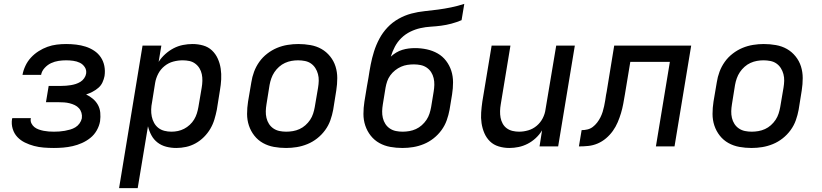

<svg xmlns="http://www.w3.org/2000/svg" viewBox="-20 -755 4240 990"><path d="M258 8Q232 8 206 6Q180 4 155.5 -2.5Q131 -9 108.5 -20Q86 -31 69.5 -48.5Q53 -66 45.5 -90.5Q38 -115 42 -141Q43 -142 43 -143.5Q43 -145 43 -146H139Q139 -146 139 -145.5Q139 -145 139 -145Q136 -131 142 -119Q148 -107 157.5 -99.5Q167 -92 179.5 -87.5Q192 -83 205 -80.5Q218 -78 231 -77Q244 -76 258 -76Q272 -76 286 -77Q300 -78 314 -80.5Q328 -83 342 -87Q356 -91 368.5 -98.5Q381 -106 390 -118.5Q399 -131 402 -145Q404 -160 400 -173.5Q396 -187 387 -197Q378 -207 365.5 -213Q353 -219 339 -222.5Q325 -226 310.5 -227Q296 -228 282 -228H217L231 -312H295Q308 -312 320.5 -313Q333 -314 345.5 -316Q358 -318 370.5 -322Q383 -326 394.5 -333Q406 -340 414 -351.5Q422 -363 424 -375Q427 -394 417 -409Q407 -424 391.5 -431.5Q376 -439 357.5 -441.5Q339 -444 321 -444Q301 -444 281.5 -441Q262 -438 243.5 -429.5Q225 -421 210 -404.5Q195 -388 192 -369H96Q100 -392 111 -415.5Q122 -439 139.5 -458Q157 -477 179 -491Q201 -505 224.5 -513.5Q248 -522 272.5 -525Q297 -528 321 -528Q347 -528 372.5 -525Q398 -522 421.5 -514.5Q445 -507 465.5 -493.5Q486 -480 499.5 -460Q513 -440 518 -415Q523 -390 519 -363Q516 -347 508.5 -330.5Q501 -314 487 -302Q473 -290 456.5 -281.5Q440 -273 424 -268Q443 -259 459 -245.5Q475 -232 485 -214Q495 -196 497 -174Q499 -152 496 -130Q492 -106 479 -83Q466 -60 446 -44Q426 -28 402.5 -17.5Q379 -7 354.5 -1.5Q330 4 306 6Q282 8 258 8Z M594 215 715 -520H812L798 -436Q812 -458 832 -476Q852 -494 875 -506Q898 -518 923 -523Q948 -528 973 -528Q1001 -528 1027.5 -520.5Q1054 -513 1073 -495Q1092 -477 1103 -452.5Q1114 -428 1118 -401Q1122 -374 1120.5 -345.5Q1119 -317 1114 -289L1098 -189Q1093 -164 1085.5 -139Q1078 -114 1064.5 -91Q1051 -68 1031.5 -48.5Q1012 -29 988.5 -16Q965 -3 939.5 2.5Q914 8 889 8Q862 8 837 1.5Q812 -5 792.5 -20Q773 -35 761 -57Q749 -79 743 -104L690 215ZM864 -76Q881 -76 897.5 -79.5Q914 -83 929.5 -91Q945 -99 958.5 -111.5Q972 -124 981 -139Q990 -154 995 -170Q1000 -186 1003 -203L1020 -303Q1023 -320 1023.5 -338Q1024 -356 1020.5 -372.5Q1017 -389 1008.5 -403Q1000 -417 986.5 -427Q973 -437 956.5 -440.5Q940 -444 922 -444Q898 -444 873.5 -437.5Q849 -431 828.5 -414.5Q808 -398 796 -375Q784 -352 780 -328L764 -228Q760 -209 759.5 -190.5Q759 -172 762.5 -154.5Q766 -137 774.5 -121.5Q783 -106 796.5 -95.5Q810 -85 827.5 -80.5Q845 -76 864 -76Z M1455 8Q1423 8 1392.5 2.5Q1362 -3 1336 -17.5Q1310 -32 1291.5 -55.5Q1273 -79 1263.5 -107.5Q1254 -136 1254 -167.5Q1254 -199 1259 -231L1276 -331Q1280 -358 1290 -385Q1300 -412 1317 -436Q1334 -460 1358 -478.5Q1382 -497 1408.5 -508Q1435 -519 1463 -523.5Q1491 -528 1518 -528Q1550 -528 1581 -522.5Q1612 -517 1637.5 -502.5Q1663 -488 1682 -464.5Q1701 -441 1710 -412.5Q1719 -384 1719 -352.5Q1719 -321 1714 -289L1698 -189Q1693 -162 1683.5 -135Q1674 -108 1656.5 -84Q1639 -60 1615.5 -41.5Q1592 -23 1565 -12Q1538 -1 1510.5 3.5Q1483 8 1455 8ZM1456 -76Q1473 -76 1490.5 -79Q1508 -82 1524.5 -89.5Q1541 -97 1555 -109.5Q1569 -122 1579 -137Q1589 -152 1594.5 -169Q1600 -186 1603 -203L1620 -303Q1623 -321 1623.5 -338.5Q1624 -356 1619.5 -373Q1615 -390 1606 -404Q1597 -418 1583.5 -427.5Q1570 -437 1552.5 -440.5Q1535 -444 1517 -444Q1500 -444 1483 -441Q1466 -438 1449.5 -430.5Q1433 -423 1419 -410.5Q1405 -398 1395 -383Q1385 -368 1379 -351Q1373 -334 1370 -317L1354 -217Q1351 -199 1350.5 -181.5Q1350 -164 1354 -147Q1358 -130 1367 -116Q1376 -102 1390 -92.5Q1404 -83 1421 -79.5Q1438 -76 1456 -76Z M2055 8Q2023 8 1992.5 2.5Q1962 -3 1936 -17.5Q1910 -32 1891.5 -55.5Q1873 -79 1863.5 -107.5Q1854 -136 1854 -167.5Q1854 -199 1859 -231L1872 -310Q1874 -321 1876 -332.5Q1878 -344 1880 -355Q1885 -389 1891.5 -422.5Q1898 -456 1908.5 -489.5Q1919 -523 1936 -555Q1953 -587 1978 -613.5Q2003 -640 2035 -658Q2067 -676 2101 -685Q2135 -694 2169.5 -697.5Q2204 -701 2238 -705.5Q2272 -710 2306 -717Q2340 -724 2374 -735L2360 -651Q2334 -640 2307.5 -633Q2281 -626 2254.5 -622.5Q2228 -619 2201.5 -617.5Q2175 -616 2148 -610Q2121 -604 2095.5 -591.5Q2070 -579 2049.5 -559Q2029 -539 2016 -514Q2003 -489 1995 -463Q2008 -475 2023 -484Q2038 -493 2054.5 -498Q2071 -503 2087.5 -505Q2104 -507 2120 -507Q2151 -507 2181 -500.5Q2211 -494 2236.5 -479.5Q2262 -465 2280 -441.5Q2298 -418 2307 -390Q2316 -362 2316 -330.5Q2316 -299 2311 -268L2298 -189Q2293 -162 2283.5 -135Q2274 -108 2256.5 -84Q2239 -60 2215.5 -41.5Q2192 -23 2165 -12Q2138 -1 2110.5 3.5Q2083 8 2055 8ZM2056 -76Q2073 -76 2090.5 -79Q2108 -82 2124.5 -89.5Q2141 -97 2155 -109.5Q2169 -122 2179 -137Q2189 -152 2194.5 -169Q2200 -186 2203 -203L2216 -282Q2219 -300 2219.5 -317.5Q2220 -335 2216 -352Q2212 -369 2203 -383Q2194 -397 2180 -406.5Q2166 -416 2149 -419.5Q2132 -423 2114 -423Q2097 -423 2080.5 -420.5Q2064 -418 2048 -411Q2032 -404 2017.5 -392.5Q2003 -381 1992.5 -366.5Q1982 -352 1976.5 -336Q1971 -320 1968 -303L1954 -217Q1951 -199 1950.5 -181.5Q1950 -164 1954 -147Q1958 -130 1967 -116Q1976 -102 1990 -92.5Q2004 -83 2021 -79.5Q2038 -76 2056 -76Z M2606 8Q2578 8 2551.5 0Q2525 -8 2506.5 -26Q2488 -44 2477.5 -68.5Q2467 -93 2463 -120Q2459 -147 2461 -175Q2463 -203 2467 -231L2515 -520H2612L2562 -217Q2559 -200 2558.5 -182.5Q2558 -165 2561 -148.5Q2564 -132 2572 -117.5Q2580 -103 2593 -93.5Q2606 -84 2622.5 -80Q2639 -76 2657 -76Q2680 -76 2704 -83Q2728 -90 2747.5 -106.5Q2767 -123 2778.5 -145.5Q2790 -168 2793 -192L2848 -520H2944L2858 0H2762L2775 -83Q2762 -61 2742.5 -43Q2723 -25 2700.5 -13.5Q2678 -2 2654 3Q2630 8 2606 8Z M2965 0 2979 -84Q2994 -84 3009 -87.5Q3024 -91 3036.5 -100.5Q3049 -110 3059 -123Q3069 -136 3076 -150Q3083 -164 3087.5 -178.5Q3092 -193 3095 -207.5Q3098 -222 3100.5 -236.5Q3103 -251 3105 -266Q3106 -270 3106.5 -273.5Q3107 -277 3108 -281L3147 -520H3544L3458 0H3362L3434 -436H3230L3202 -267Q3198 -243 3193.5 -219Q3189 -195 3182 -171.5Q3175 -148 3165 -124.5Q3155 -101 3140 -80Q3125 -59 3105 -42Q3085 -25 3061.5 -15Q3038 -5 3013.5 -2.5Q2989 0 2965 0Z M3855 8Q3823 8 3792.5 2.5Q3762 -3 3736 -17.5Q3710 -32 3691.5 -55.5Q3673 -79 3663.5 -107.5Q3654 -136 3654 -167.5Q3654 -199 3659 -231L3676 -331Q3680 -358 3690 -385Q3700 -412 3717 -436Q3734 -460 3758 -478.5Q3782 -497 3808.5 -508Q3835 -519 3863 -523.5Q3891 -528 3918 -528Q3950 -528 3981 -522.5Q4012 -517 4037.5 -502.5Q4063 -488 4082 -464.5Q4101 -441 4110 -412.5Q4119 -384 4119 -352.5Q4119 -321 4114 -289L4098 -189Q4093 -162 4083.5 -135Q4074 -108 4056.5 -84Q4039 -60 4015.5 -41.5Q3992 -23 3965 -12Q3938 -1 3910.5 3.5Q3883 8 3855 8ZM3856 -76Q3873 -76 3890.5 -79Q3908 -82 3924.5 -89.5Q3941 -97 3955 -109.5Q3969 -122 3979 -137Q3989 -152 3994.5 -169Q4000 -186 4003 -203L4020 -303Q4023 -321 4023.5 -338.5Q4024 -356 4019.5 -373Q4015 -390 4006 -404Q3997 -418 3983.5 -427.5Q3970 -437 3952.5 -440.5Q3935 -444 3917 -444Q3900 -444 3883 -441Q3866 -438 3849.5 -430.5Q3833 -423 3819 -410.5Q3805 -398 3795 -383Q3785 -368 3779 -351Q3773 -334 3770 -317L3754 -217Q3751 -199 3750.5 -181.5Q3750 -164 3754 -147Q3758 -130 3767 -116Q3776 -102 3790 -92.5Q3804 -83 3821 -79.5Q3838 -76 3856 -76Z"/></svg>

Font: Iosevka SS04 Medium Extended
Style: Italic
Weight: 500
Width: 7
Italic angle: -9°
Monospace: yes
Designer: Belleve Invis
Foundry: Belleve Invis
Version: Version 19.0.0; ttfautohint (v1.8.4)